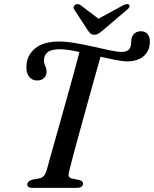

<svg xmlns="http://www.w3.org/2000/svg" viewBox="-20 -914 749 934"><path d="M315 -74.5Q308.5 -50.5 330.5 -45.5L367.5 -38Q386 -31.5 384 -19.5Q381.5 0 352.5 0H137.5Q112 0 113 -18Q114 -33.5 137.5 -40L172.5 -46.5Q196 -51 206 -82.5Q213.5 -110.5 229 -165.2Q244.5 -220 263.8 -288.5Q283 -357 302.8 -427.8Q322.5 -498.5 339.5 -560Q356.5 -621.5 366.5 -661Q339.5 -667 315.5 -670.8Q291.5 -674.5 274 -674.5Q231 -674.5 212.8 -660.8Q194.5 -647 194 -623Q193 -605.5 200 -593Q207 -580.5 206.5 -564Q206.5 -546.5 193.8 -534.2Q181 -522 160.5 -522.5Q136 -522.5 121.5 -541.2Q107 -560 108.5 -592Q110 -644 150.2 -678Q190.5 -712 267 -712Q302 -712 345.8 -704.5Q389.5 -697 433.8 -687Q478 -677 514.8 -669.2Q551.5 -661.5 571.5 -661.5Q606.5 -661.5 614.5 -685.5Q617.5 -694.5 617.8 -703.5Q618 -712.5 619 -722Q622 -739.5 633.5 -750.8Q645 -762 667 -762Q685.5 -762 697.5 -748.8Q709.5 -735.5 709 -709.5Q708.5 -667 679 -641.2Q649.5 -615.5 599.5 -615.5Q576.5 -615.5 542 -622.2Q507.5 -629 469 -638Q457.5 -597 440.2 -535.8Q423 -474.5 403.8 -404.8Q384.5 -335 366.2 -268.8Q348 -202.5 334.2 -150.8Q320.5 -99 315 -74.5ZM480.5 -766.5Q468.5 -756.5 459.2 -750.8Q450 -745 438.5 -745Q426.5 -745 420.2 -750.8Q414 -756.5 407 -766.5L341 -868Q336 -875 338.5 -881.2Q341 -887.5 346 -891Q358.5 -898.5 372.5 -888.5L459 -823L579.5 -888.5Q600 -898.5 608 -891Q611.5 -887.5 610 -881.2Q608.5 -875 599.5 -868Z"/></svg>

Font: Fraunces 9pt S000
Style: Italic
Weight: 400
Italic angle: -16°
Version: Version 1.000; ttfautohint (v1.8.3)